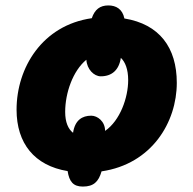

<svg xmlns="http://www.w3.org/2000/svg" viewBox="-20 -626 712 707"><path d="M285 61C325 61 343 43 354 5C539 -22 631 -176 631 -321C631 -451 567 -537 438 -558C431 -593 407 -606 379 -606C348 -606 329 -591 318 -559C136 -533 41 -377 41 -222C41 -98 107 -16 229 4C235 43 250 61 285 61ZM249 -137C231 -151 220 -176 220 -214C220 -283 248 -365 298 -406C300 -371 326 -345 351 -345C391 -345 418 -367 425 -413C441 -398 452 -371 452 -331C452 -266 422 -182 367 -144C367 -179 339 -200 316 -200C283 -200 256 -184 249 -137Z"/></svg>

Font: Noto Sans UI Black
Style: Italic
Weight: 900
Italic angle: -372°
Designer: Monotype Design Team
Foundry: Monotype Imaging Inc.
Version: Version 1.901